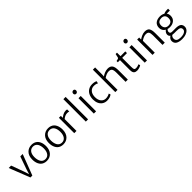

<svg xmlns="http://www.w3.org/2000/svg" viewBox="446 -2738 4917 4917"><g transform="rotate(-45 2904.0 -279.5)"><path d="M241.7 8.8 19.5 -556.6H106.9L233.4 -210.9L277.3 -75.2L318.4 -210.9L439.9 -556.6H526.9L311 8.8Z M841.3 7.8Q790 7.8 748.5 -8.1Q707 -23.9 679.2 -51.3Q651.4 -78.6 632.8 -116.5Q614.3 -154.3 606.2 -197.3Q598.1 -240.2 598.6 -288.6Q600.6 -418.5 671.4 -491.5Q742.2 -564.5 852.1 -564.5Q902.8 -564.5 943.8 -548.8Q984.9 -533.2 1012.7 -506.3Q1040.5 -479.5 1059.1 -442.1Q1077.6 -404.8 1085.9 -361.8Q1094.2 -318.8 1093.8 -270.5Q1091.8 -140.6 1021.7 -66.4Q951.7 7.8 841.3 7.8ZM843.3 -50.3Q922.4 -49.3 966.3 -109.1Q1010.3 -168.9 1010.7 -273.9Q1010.7 -322.8 1001.2 -364Q991.7 -405.3 972.4 -437Q953.1 -468.8 921.9 -486.8Q890.6 -504.9 850.1 -505.4Q771 -506.3 726.6 -449Q682.1 -391.6 681.6 -287.6Q681.6 -238.8 691.2 -197Q700.7 -155.3 719.7 -122.1Q738.8 -88.9 770.5 -69.8Q802.2 -50.8 843.3 -50.3Z M1440.9 7.8Q1389.6 7.8 1348.1 -8.1Q1306.6 -23.9 1278.8 -51.3Q1251 -78.6 1232.4 -116.5Q1213.9 -154.3 1205.8 -197.3Q1197.8 -240.2 1198.2 -288.6Q1200.2 -418.5 1271 -491.5Q1341.8 -564.5 1451.7 -564.5Q1502.4 -564.5 1543.5 -548.8Q1584.5 -533.2 1612.3 -506.3Q1640.1 -479.5 1658.7 -442.1Q1677.2 -404.8 1685.5 -361.8Q1693.8 -318.8 1693.4 -270.5Q1691.4 -140.6 1621.3 -66.4Q1551.3 7.8 1440.9 7.8ZM1442.9 -50.3Q1522 -49.3 1565.9 -109.1Q1609.9 -168.9 1610.4 -273.9Q1610.4 -322.8 1600.8 -364Q1591.3 -405.3 1572 -437Q1552.7 -468.8 1521.5 -486.8Q1490.2 -504.9 1449.7 -505.4Q1370.6 -506.3 1326.2 -449Q1281.7 -391.6 1281.2 -287.6Q1281.2 -238.8 1290.8 -197Q1300.3 -155.3 1319.3 -122.1Q1338.4 -88.9 1370.1 -69.8Q1401.9 -50.8 1442.9 -50.3Z M1837.4 0V-556.2H1906.2L1911.1 -481.9Q1933.6 -509.3 1985.4 -536.9Q2037.1 -564.5 2088.4 -564.5Q2123.5 -564.5 2138.7 -558.1V-481.4Q2117.2 -492.7 2073.7 -492.7Q2027.3 -492.7 1986.3 -472.9Q1945.3 -453.1 1918.5 -427.7V0Z M2256.3 0V-812.5H2337.9V0Z M2546.9 0V-556.2H2628.4V0ZM2585.4 -677.7Q2563.5 -677.7 2548.3 -692.9Q2533.2 -708 2533.2 -733.4Q2533.2 -759.8 2551.5 -777.8Q2569.8 -795.9 2593.3 -795.9Q2618.7 -795.9 2632.1 -780.8Q2645.5 -765.6 2645.5 -740.7Q2645.5 -712.9 2627.7 -695.3Q2609.9 -677.7 2585.4 -677.7Z M2785.2 -270Q2785.2 -355 2814.9 -420.9Q2844.7 -486.8 2904.8 -525.6Q2964.8 -564.5 3047.9 -564.5Q3093.3 -564.5 3130.1 -555.7Q3167 -546.9 3183.1 -535.6L3168.9 -471.2Q3127.4 -501.5 3043.9 -501.5Q2970.2 -501.5 2918.7 -445.6Q2867.2 -389.6 2864.3 -286.1Q2862.8 -229.5 2876.5 -184.3Q2890.1 -139.2 2914.6 -111.1Q2939 -83 2970.5 -68.4Q3002 -53.7 3038.1 -53.7Q3081.5 -53.7 3118.7 -65.7Q3155.8 -77.6 3179.2 -92.3L3195.8 -45.4Q3168.9 -21 3123.5 -6.6Q3078.1 7.8 3025.9 7.8Q2951.2 7.8 2896 -28.8Q2840.8 -65.4 2813.2 -127.7Q2785.6 -189.9 2785.2 -270Z M3324.2 0V-812.5H3405.3V-564.9L3401.4 -488.8Q3437.5 -517.6 3494.1 -540.8Q3550.8 -564 3606 -564.9Q3698.2 -566.4 3738.3 -513.2Q3778.3 -460 3777.8 -330.6V0H3696.3L3696.8 -336.4Q3696.8 -427.7 3669.9 -463.1Q3643.1 -498.5 3572.8 -496.6Q3533.7 -495.6 3487.1 -476.1Q3440.4 -456.5 3405.3 -429.2V0Z M4114.7 7.8Q4086.4 7.8 4065.7 2.4Q4044.9 -2.9 4026.4 -17.1Q4007.8 -31.2 3998 -60.1Q3988.3 -88.9 3988.3 -131.8V-495.1H3910.2V-539.6Q3919.4 -542.5 3936.8 -546.4Q3954.1 -550.3 3963.9 -552.7Q3973.6 -555.2 3983.2 -561Q3992.7 -566.9 3995.6 -575.2Q3999 -583.5 4006.8 -625.2Q4014.6 -667 4020 -683.6H4069.3V-556.6H4242.2V-495.1H4069.3V-177.7Q4069.3 -136.2 4072.8 -112.3Q4076.2 -88.4 4085.9 -76.2Q4095.7 -64 4107.9 -60.8Q4120.1 -57.6 4143.6 -57.6Q4167.5 -57.6 4200.4 -66.7Q4233.4 -75.7 4247.6 -85.4L4261.7 -38.1Q4240.2 -20.5 4196 -6.3Q4151.9 7.8 4114.7 7.8Z M4390.6 0V-556.2H4472.2V0ZM4429.2 -677.7Q4407.2 -677.7 4392.1 -692.9Q4377 -708 4377 -733.4Q4377 -759.8 4395.3 -777.8Q4413.6 -795.9 4437 -795.9Q4462.4 -795.9 4475.8 -780.8Q4489.3 -765.6 4489.3 -740.7Q4489.3 -712.9 4471.4 -695.3Q4453.6 -677.7 4429.2 -677.7Z M4671.9 0V-556.2H4744.6V-484.9Q4784.2 -514.6 4839.8 -539.3Q4895.5 -564 4949.7 -564.9Q5040.5 -566.4 5078.1 -516.6Q5115.7 -466.8 5115.7 -344.2V0H5034.2V-344.7Q5034.2 -430.7 5009.5 -465.3Q4984.9 -500 4915.5 -497.1Q4878.4 -496.6 4833 -476.3Q4787.6 -456.1 4752.9 -428.7V0Z M5790 -489.7H5676.8Q5710.4 -444.3 5710.4 -379.9Q5710.4 -288.6 5648.2 -237.1Q5585.9 -185.5 5490.2 -185.5Q5449.7 -185.5 5415 -195.8Q5399.9 -184.1 5388.9 -165Q5377.9 -146 5377.9 -126.5Q5377.9 -91.3 5395.5 -77.9Q5413.1 -64.5 5458 -64.5H5578.6Q5625 -64.5 5659.7 -56.6Q5694.3 -48.8 5714.8 -36.1Q5735.4 -23.4 5748 -4.9Q5760.7 13.7 5765.1 32.2Q5769.5 50.8 5769.5 73.7Q5769.5 127.4 5733.2 168.7Q5696.8 210 5636.2 231.4Q5575.7 252.9 5501 252.4Q5390.6 252.4 5329.3 213.9Q5268.1 175.3 5268.1 94.7Q5268.1 56.2 5291.3 25.4Q5314.5 -5.4 5345.2 -22.5Q5302.2 -46.4 5303.2 -106Q5303.7 -134.3 5321.8 -163.8Q5339.8 -193.4 5369.6 -214.8Q5326.7 -238.3 5302.2 -278.6Q5277.8 -318.8 5277.8 -370.1Q5277.8 -418.5 5294.7 -455.8Q5311.5 -493.2 5341.3 -516.4Q5371.1 -539.6 5409.4 -551.5Q5447.8 -563.5 5493.7 -564.5Q5574.2 -565.9 5630.9 -531.2Q5649.9 -541 5679.7 -548.1Q5709.5 -555.2 5737.8 -555.2H5790ZM5492.2 -240.2Q5556.2 -240.2 5592.8 -273.2Q5629.4 -306.2 5629.4 -377Q5629.4 -442.4 5594.7 -475.8Q5560.1 -509.3 5497.6 -508.8Q5468.8 -508.8 5445.3 -502Q5421.9 -495.1 5401.9 -480.5Q5381.8 -465.8 5370.6 -438.7Q5359.4 -411.6 5359.4 -374Q5359.4 -314.5 5394 -277.3Q5428.7 -240.2 5492.2 -240.2ZM5469.7 0Q5421.4 0 5392.6 -4.9Q5347.7 32.2 5347.7 85Q5347.7 143.1 5385.7 169.7Q5423.8 196.3 5503.9 196.3Q5553.7 196.3 5595.2 185.3Q5636.7 174.3 5664.1 149.7Q5691.4 125 5691.4 90.8Q5691.4 42 5658.9 21Q5626.5 0 5544.9 0Z"/></g></svg>

Font: HaufeMerriweatherSansLt
Style: Regular
Weight: 300
Designer: Eben Sorkin
Foundry: Eben Sorkin
Version: Version 1.56